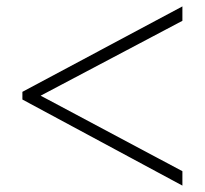

<svg xmlns="http://www.w3.org/2000/svg" viewBox="-20 -603 640 600"><path d="M550 -538 107 -304 550 -68V-23L50 -292V-316L550 -583Z"/></svg>

Font: Krub ExtraLight
Style: Regular
Weight: 275
Designer: Ekaluck Peanpanawate
Foundry: Cadson Demak Co.,Ltd.
Version: Version 1.000; ttfautohint (v1.6)